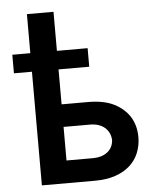

<svg xmlns="http://www.w3.org/2000/svg" viewBox="-55 -847 726 894"><g transform="rotate(-5 307.5 -400.0)"><path d="M352.6 0H104.4V-531.2H20.2V-617.9H104.4V-800.4H228.7V-617.9H372.2V-531.2H228.7V-367.9H352.6Q425.8 -367.9 473.4 -344.1Q571.4 -293.7 571.7 -183.9Q571.4 -144.9 557.5 -111.2Q543.7 -77.4 516.3 -52.7Q489 -28.1 448 -14Q407 0 352.6 0ZM352.6 -105.5Q392.8 -105.5 419 -125Q445.7 -144.5 448.5 -182.2Q447.4 -200.6 440.2 -215.6Q432.9 -230.5 420.3 -240.9Q407.7 -251.4 390.6 -256.9Q373.6 -262.4 352.6 -262.4H228.7V-105.5Z"/></g></svg>

Font: Linik Sans SemiBold
Style: Regular
Weight: 600
Designer: Fonts by Rasmus Andersson / Changes by Cristiano Sobral with parts from Marc Monis
Foundry: rsms
Version: Version 3.020; ttfautohint (v1.6)